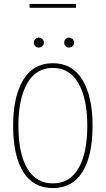

<svg xmlns="http://www.w3.org/2000/svg" viewBox="-20 -950 540 981"><path d="M250 11Q150 11 98.5 -72Q47 -155 47 -308Q47 -456 98.5 -541.5Q150 -627 250 -627Q350 -627 401.5 -541.5Q453 -456 453 -308Q453 -155 401.5 -72Q350 11 250 11ZM250 -13Q336 -13 381 -90Q426 -167 426 -308Q426 -445 381 -524Q336 -603 250 -603Q164 -603 119 -524Q74 -445 74 -308Q74 -167 119 -90Q164 -13 250 -13ZM178 -707Q168 -707 160.5 -714.5Q153 -722 153 -732Q153 -743 160.5 -750.5Q168 -758 178 -758Q188 -758 196 -751Q204 -744 204 -732Q204 -722 196.5 -714.5Q189 -707 178 -707ZM332 -707Q322 -707 315 -714.5Q308 -722 308 -732Q308 -743 315 -750.5Q322 -758 332 -758Q342 -758 350.5 -751Q359 -744 359 -732Q359 -722 351 -714.5Q343 -707 332 -707ZM131 -910V-930H368V-910Z"/></svg>

Font: Inconsolata ExtraLight
Style: Regular
Weight: 200
Monospace: yes
Designer: Raph Levien, Cyreal, Brenton Simpson
Foundry: Raph Levien, Cyreal, Google
Version: Version 3.001; ttfautohint (v1.8.2.53-6de2)